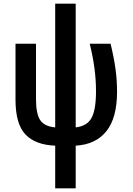

<svg xmlns="http://www.w3.org/2000/svg" viewBox="-20 -780 720 1040"><path d="M279 240V9Q172 5 118 -51.5Q64 -108 64 -240V-543H175V-243Q175 -163 198 -129Q221 -95 279 -90V-760H390V-90Q452 -97 476 -141.5Q500 -186 500 -285Q500 -348 491.5 -411.5Q483 -475 466 -543H579Q597 -469 605.5 -407.5Q614 -346 614 -283Q614 -141 556 -69Q498 3 390 9V240Z"/></svg>

Font: Noto Sans Condensed SemiBold
Style: Regular
Weight: 600
Width: 3
Designer: Monotype Design Team
Foundry: Monotype Imaging Inc.
Version: Version 2.013; ttfautohint (v1.8.4.7-5d5b)